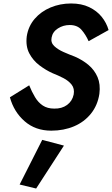

<svg xmlns="http://www.w3.org/2000/svg" viewBox="-20 -734 645 1105"><path d="M148 -243Q163 -206 181.5 -175Q200 -144 226.5 -126.5Q253 -109 292 -109Q336 -108 366 -130Q396 -152 404 -190Q410 -224 392.5 -246.5Q375 -269 345 -284.5Q315 -300 282 -313Q244 -330 207 -358Q170 -386 148.5 -427Q127 -468 134 -525Q143 -583 179.5 -625.5Q216 -668 271 -691Q326 -714 389 -714Q449 -714 493 -693Q537 -672 565 -637.5Q593 -603 605 -561L490 -497Q473 -535 449 -562.5Q425 -590 381 -590Q344 -590 313.5 -570.5Q283 -551 277 -518Q271 -489 292 -469Q313 -449 346 -434.5Q379 -420 411 -408Q455 -389 489.5 -360Q524 -331 541.5 -290Q559 -249 552 -194Q542 -128 503.5 -80Q465 -32 406 -7Q347 18 275 18Q184 18 122 -36Q60 -90 37 -174ZM223 71 348 104 188 351 93 328Z"/></svg>

Font: Von Semi
Style: Italic
Weight: 600
Version: Version 4.000; ttfautohint (v1.8.4.7-5d5b)